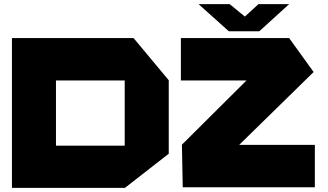

<svg xmlns="http://www.w3.org/2000/svg" viewBox="-20 -910 1592 933"><path d="M252 -519V-725H629L800 -520V-519ZM38 3V-202H586V3ZM38 -202V-725H252V-202ZM586 3V-519H800V-163L587 3ZM859 -519V-725H1385L1363 -519ZM1036 -102 864 -206V-207L1385 -725L1504 -560ZM868 0 864 -206H1510V0ZM1092 -758 946 -889V-890H1096L1223 -786ZM1092 -758 1236 -890H1384V-889L1240 -758Z"/></svg>

Font: Foldit ExtraBold
Style: Regular
Weight: 800
Version: Version 1.003